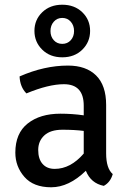

<svg xmlns="http://www.w3.org/2000/svg" viewBox="-20 -781 546 814"><path d="M458 -43Q448 -8 420 7Q365 -4 344 -57Q272 13 197 13Q122 13 83.5 -31Q45 -75 45 -134Q45 -216 97.5 -257.5Q150 -299 236 -299Q287 -299 335 -292V-333Q335 -424 251 -424Q186 -424 92 -385Q65 -412 63 -457Q168 -503 268 -503Q345 -503 387.5 -461Q430 -419 430 -336V-131Q430 -67 458 -43ZM212 -65Q279 -65 335 -130V-226Q296 -231 245 -231Q194 -231 168 -207Q142 -183 142 -145Q142 -107 160.5 -86Q179 -65 212 -65ZM159 -570.5Q126 -603 126 -650Q126 -697 159 -729Q192 -761 244 -761Q296 -761 329 -729Q362 -697 362 -650Q362 -603 329 -570.5Q296 -538 244 -538Q192 -538 159 -570.5ZM244 -705Q222 -705 208 -689Q194 -673 194 -649.5Q194 -626 208 -610.5Q222 -595 244 -595Q266 -595 280 -610.5Q294 -626 294 -649.5Q294 -673 280 -689Q266 -705 244 -705Z"/></svg>

Font: Signika Negative
Style: Regular
Weight: 400
Designer: Anna Giedrys
Foundry: Anna Giedrys
Version: Version 1.001